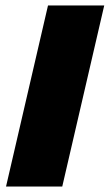

<svg xmlns="http://www.w3.org/2000/svg" viewBox="-20 -680 400 700"><path d="M360 -660 207 0H2L155 -660Z"/></svg>

Font: Work Sans ExtraBold
Style: Italic
Weight: 800
Italic angle: -13°
Designer: Wei Huang
Foundry: Wei Huang
Version: Version 2.012; ttfautohint (v1.8.3)